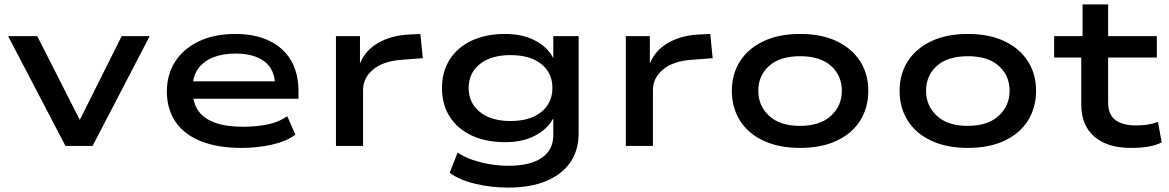

<svg xmlns="http://www.w3.org/2000/svg" viewBox="-20 -662 5305 871"><path d="M277 0 17 -498H149L346 -110H338L532 -498H659L400 0Z M1074 9Q969 9 892.5 -21Q816 -51 776.5 -109Q737 -167 737 -247Q737 -323 774 -381.5Q811 -440 881 -474Q951 -508 1048 -508Q1137 -508 1201.5 -477Q1266 -446 1300 -388Q1334 -330 1334 -249V-214H829V-293H1252L1228 -271Q1228 -346 1180.5 -382.5Q1133 -419 1049 -419Q991 -419 947.5 -402Q904 -385 879 -350.5Q854 -316 854 -265V-252Q854 -197 879 -160.5Q904 -124 955 -105.5Q1006 -87 1083 -87Q1142 -87 1194 -97.5Q1246 -108 1283 -135L1320 -51Q1278 -20 1212.5 -5.5Q1147 9 1074 9Z M1504 0V-498H1613V-376H1614Q1638 -434 1695 -467Q1752 -500 1828 -505L1887 -508L1898 -398L1805 -391Q1718 -385 1672.5 -346.5Q1627 -308 1627 -254V0Z M2284 189Q2209 189 2137 172Q2065 155 2020 122L2056 30Q2085 50 2123 63Q2161 76 2203 83Q2245 90 2287 90Q2385 90 2437.5 54Q2490 18 2490 -49V-122H2488Q2463 -76 2407 -46.5Q2351 -17 2272 -17Q2186 -17 2121.5 -46.5Q2057 -76 2021 -131.5Q1985 -187 1985 -262Q1985 -337 2020.5 -392.5Q2056 -448 2120.5 -478Q2185 -508 2271 -508Q2350 -508 2407.5 -478Q2465 -448 2490 -398V-498H2605V-58Q2605 19 2567.5 74Q2530 129 2458.5 159Q2387 189 2284 189ZM2296 -113Q2385 -113 2435.5 -154Q2486 -195 2486 -263Q2486 -331 2435.5 -371.5Q2385 -412 2296 -412Q2208 -412 2157 -371.5Q2106 -331 2106 -263Q2106 -195 2157 -154Q2208 -113 2296 -113Z M2819 0V-498H2928V-376H2929Q2953 -434 3010 -467Q3067 -500 3143 -505L3202 -508L3213 -398L3120 -391Q3033 -385 2987.5 -346.5Q2942 -308 2942 -254V0Z M3610 9Q3513 9 3443 -24Q3373 -57 3336.5 -115.5Q3300 -174 3300 -250Q3300 -326 3337 -384Q3374 -442 3443.5 -475Q3513 -508 3610 -508Q3707 -508 3776 -475Q3845 -442 3882 -384Q3919 -326 3919 -250Q3919 -174 3882.5 -115.5Q3846 -57 3776.5 -24Q3707 9 3610 9ZM3609 -91Q3700 -91 3749.5 -136.5Q3799 -182 3799 -250Q3799 -319 3750 -363Q3701 -407 3610 -407Q3518 -407 3469 -363Q3420 -319 3420 -250Q3420 -182 3469 -136.5Q3518 -91 3609 -91Z M4371 9Q4274 9 4204 -24Q4134 -57 4097.5 -115.5Q4061 -174 4061 -250Q4061 -326 4098 -384Q4135 -442 4204.5 -475Q4274 -508 4371 -508Q4468 -508 4537 -475Q4606 -442 4643 -384Q4680 -326 4680 -250Q4680 -174 4643.5 -115.5Q4607 -57 4537.5 -24Q4468 9 4371 9ZM4370 -91Q4461 -91 4510.5 -136.5Q4560 -182 4560 -250Q4560 -319 4511 -363Q4462 -407 4371 -407Q4279 -407 4230 -363Q4181 -319 4181 -250Q4181 -182 4230 -136.5Q4279 -91 4370 -91Z M5110 9Q5004 9 4944.5 -42Q4885 -93 4885 -190V-401H4762V-498H4891V-642H5007V-498H5228V-401H5007V-198Q5007 -142 5040 -117.5Q5073 -93 5133 -93Q5161 -93 5185 -96.5Q5209 -100 5233 -109L5250 -16Q5222 -2 5187.5 3.5Q5153 9 5110 9Z"/></svg>

Font: Nunito Sans 7pt Expanded SemiBold
Style: Regular
Weight: 600
Width: 7
Designer: Vernon Adams
Foundry: Vernon Adams
Version: Version 3.101;gftools[0.9.27]